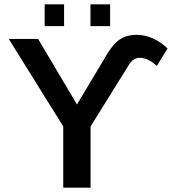

<svg xmlns="http://www.w3.org/2000/svg" viewBox="-20 -868 811 888"><path d="M272.5 0V-283.2L20.5 -688H156.2L335.9 -384.8L477.5 -621.1Q505.4 -667.5 536.9 -687.3Q568.4 -707 611.8 -707Q649.9 -707 687.5 -690.2Q725.1 -673.3 754.9 -643.6L705.1 -563Q687.5 -580.1 667.2 -590.3Q647 -600.6 627.4 -600.6Q612.3 -600.6 599.6 -593.3Q586.9 -585.9 575.7 -567.4L398.9 -283.2V0ZM489.3 -848.1V-747.1H398.4V-848.1ZM276.4 -848.1V-747.1H186.5V-848.1Z"/></svg>

Font: Arimo SemiBold
Style: Regular
Weight: 600
Designer: Steve Matteson
Foundry: Monotype Imaging Inc.
Version: Version 1.33